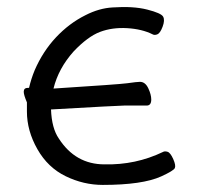

<svg xmlns="http://www.w3.org/2000/svg" viewBox="-20 -505 562 542"><path d="M270 17Q216 17 165.5 -7.5Q115 -32 85.5 -84Q56 -136 56 -190V-216Q47 -237 47 -246Q47 -257 59 -257H62Q68 -283 78 -307Q101 -360 138 -399.5Q175 -439 221 -462Q260 -482 298 -484Q356 -488 395.5 -478Q435 -468 440.5 -458Q446 -448 439 -429.5Q432 -411 424 -408Q416 -405 411 -408Q381 -423 339 -425.5Q297 -428 262.5 -415Q228 -402 188 -360Q145 -312 131 -255Q318 -267 339 -270Q367 -274 375 -274Q390 -274 398.5 -256Q407 -238 407 -224Q407 -207 394 -207H330Q316 -207 124 -196Q126 -143 146 -114Q193 -41 275 -41Q363 -39 440 -76Q445 -79 453 -76.5Q461 -74 469 -56Q477 -38 473.5 -30.5Q470 -23 435 -7Q382 17 270 17Z"/></svg>

Font: LXGW Bright TC
Style: Regular
Weight: 400
Designer: Christian Thalmann (Catharsis Fonts)
Foundry: LXGW / Christian Thalmann (Catharsis Fonts) / Fontworks Inc.
Version: Version 5.501